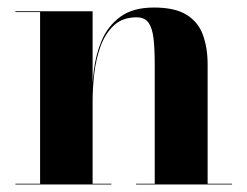

<svg xmlns="http://www.w3.org/2000/svg" viewBox="-20 -490 657 510"><path d="M226 -460V-2H276V0H21V-2H86.5V-458H21V-460ZM531.5 -319V-2H596.5V0H341.5V-2H391V-318Q391 -360 387.8 -388Q384.5 -416 374.2 -430Q364 -444 343 -444Q305.5 -444 282.5 -422.5Q259.5 -401 247.2 -367.2Q235 -333.5 230.5 -295.2Q226 -257 226 -223L224 -220.5Q224 -257.5 229 -300.8Q234 -344 250.2 -382.5Q266.5 -421 299.8 -445.5Q333 -470 389 -470Q445 -470 476 -450.5Q507 -431 519.2 -396.8Q531.5 -362.5 531.5 -319Z"/></svg>

Font: Bodoni Moda 96pt
Style: Bold
Weight: 700
Version: Version 2.005